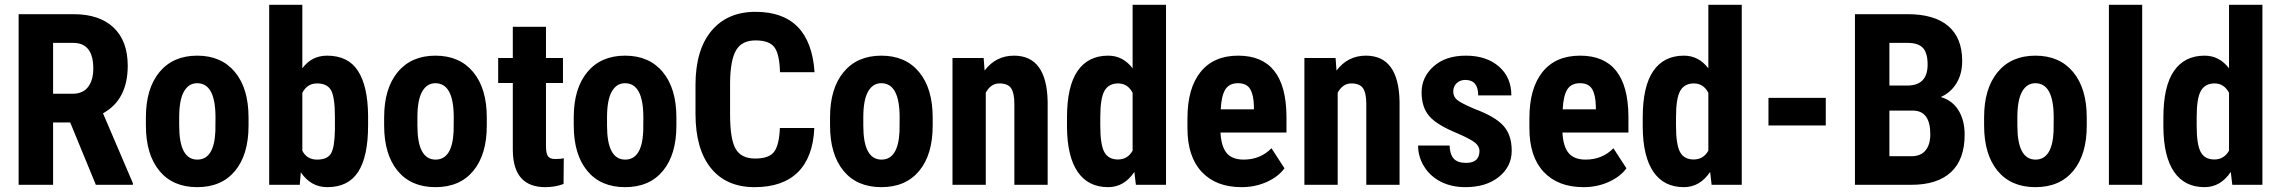

<svg xmlns="http://www.w3.org/2000/svg" viewBox="-20 -770 9498 800"><path d="M201.2 -379.4H282.7Q325.7 -379.4 347.2 -408Q368.7 -436.5 368.7 -484.4Q368.7 -591.3 285.2 -591.3H201.2ZM201.2 -259.8V0H57.6V-710.9H286.6Q394.5 -710.9 453.4 -655Q512.2 -599.1 512.2 -496.1Q512.2 -354.5 409.2 -297.9L533.7 -6.8V0H379.4L272.5 -259.8Z M801.3 -423.3Q766.1 -423.3 746.3 -388.4Q726.6 -353.5 726.6 -281.2V-246.6Q726.6 -105 802.2 -105Q872.1 -105 877.4 -223.1L877.9 -281.2Q877.9 -423.3 801.3 -423.3ZM587.9 -281.2Q587.9 -401.4 644.5 -469.7Q701.2 -538.1 801.8 -538.1Q902.3 -538.1 959 -469.7Q1015.6 -401.4 1015.6 -280.3V-246.6Q1015.6 -126 959.5 -58.1Q903.3 9.8 801.8 9.8Q700.2 9.8 644 -58.3Q587.9 -126.5 587.9 -247.6Z M1375.5 -281.7Q1375.5 -365.2 1359.4 -393.8Q1343.3 -422.4 1301.3 -422.4Q1259.3 -422.4 1239.7 -382.8V-142.1Q1258.3 -105 1301.3 -105Q1344.2 -105 1359.4 -130.9Q1374.5 -156.7 1375.5 -231.4ZM1513.7 -247.1Q1513.7 -118.7 1472.7 -54.4Q1431.6 9.8 1343.8 9.8Q1274.9 9.8 1233.4 -52.2L1229 0H1101.6V-750H1239.7V-485.4Q1278.8 -538.1 1342.8 -538.1Q1430.7 -538.1 1471.7 -474.4Q1512.7 -410.6 1513.7 -287.6Z M1793.9 -423.3Q1758.8 -423.3 1739 -388.4Q1719.2 -353.5 1719.2 -281.2V-246.6Q1719.2 -105 1794.9 -105Q1864.7 -105 1870.1 -223.1L1870.6 -281.2Q1870.6 -423.3 1793.9 -423.3ZM1580.6 -281.2Q1580.6 -401.4 1637.2 -469.7Q1693.8 -538.1 1794.4 -538.1Q1895 -538.1 1951.7 -469.7Q2008.3 -401.4 2008.3 -280.3V-246.6Q2008.3 -126 1952.1 -58.1Q1896 9.8 1794.4 9.8Q1692.9 9.8 1636.7 -58.3Q1580.6 -126.5 1580.6 -247.6Z M2254.9 -658.2V-528.3H2325.7V-424.3H2254.9V-162.1Q2254.9 -130.9 2263.2 -119.1Q2271.5 -107.4 2293.9 -107.4Q2316.4 -107.4 2329.1 -110.8L2328.1 -3.4Q2293 9.8 2252 9.8Q2118.2 9.8 2116.7 -143.6V-424.3H2055.7V-528.3H2116.7V-658.2Z M2584 -423.3Q2548.8 -423.3 2529.1 -388.4Q2509.3 -353.5 2509.3 -281.2V-246.6Q2509.3 -105 2585 -105Q2654.8 -105 2660.2 -223.1L2660.6 -281.2Q2660.6 -423.3 2584 -423.3ZM2370.6 -281.2Q2370.6 -401.4 2427.2 -469.7Q2483.9 -538.1 2584.5 -538.1Q2685.1 -538.1 2741.7 -469.7Q2798.3 -401.4 2798.3 -280.3V-246.6Q2798.3 -126 2742.2 -58.1Q2686 9.8 2584.5 9.8Q2482.9 9.8 2426.8 -58.3Q2370.6 -126.5 2370.6 -247.6Z M2877.9 -295.9V-415.5Q2877.9 -562 2944.3 -641.4Q3010.7 -720.7 3127.9 -720.7Q3356.9 -720.7 3374 -469.2H3230Q3228 -544.4 3206.8 -573Q3185.5 -601.6 3128.4 -601.6Q3071.3 -601.6 3047.4 -561.3Q3023.4 -521 3022 -428.7V-294.4Q3022 -188.5 3045.7 -148.9Q3069.3 -109.4 3126.5 -109.4Q3183.6 -109.4 3205.1 -137Q3226.6 -164.6 3229.5 -236.8H3373Q3367.7 -115.2 3304.7 -52.7Q3241.7 9.8 3124 9.8Q3006.3 9.8 2942.1 -69.6Q2877.9 -148.9 2877.9 -295.9Z M3651.9 -423.3Q3616.7 -423.3 3596.9 -388.4Q3577.1 -353.5 3577.1 -281.2V-246.6Q3577.1 -105 3652.8 -105Q3722.7 -105 3728 -223.1L3728.5 -281.2Q3728.5 -423.3 3651.9 -423.3ZM3438.5 -281.2Q3438.5 -401.4 3495.1 -469.7Q3551.8 -538.1 3652.3 -538.1Q3752.9 -538.1 3809.6 -469.7Q3866.2 -401.4 3866.2 -280.3V-246.6Q3866.2 -126 3810.1 -58.1Q3753.9 9.8 3652.3 9.8Q3550.8 9.8 3494.6 -58.3Q3438.5 -126.5 3438.5 -247.6Z M4205.1 -538.1Q4341.3 -538.1 4345.2 -347.2V0H4206.5V-336.9Q4206.5 -381.8 4193.1 -402.1Q4179.7 -422.4 4144 -422.4Q4108.4 -422.4 4087.4 -383.8V0H3948.7V-528.3H4078.6L4082.5 -476.1Q4129.4 -538.1 4205.1 -538.1Z M4564.5 -245.6Q4564.5 -167.5 4581.3 -136.5Q4598.1 -105.5 4638.2 -105.5Q4678.2 -105.5 4699.2 -142.1V-383.3Q4678.7 -422.4 4639.2 -422.4Q4599.6 -422.4 4582 -391.6Q4564.5 -360.8 4564.5 -282.2ZM4425.8 -280.3Q4425.8 -410.2 4469.7 -474.1Q4513.7 -538.1 4597.7 -538.1Q4658.7 -538.1 4699.2 -485.4V-750H4838.4V0H4712.9L4706.5 -53.7Q4664.1 9.8 4597.2 9.8Q4514.2 9.8 4470.5 -53.7Q4426.8 -117.2 4425.8 -240.2Z M5204.6 -314.5V-327.1Q5203.6 -374.5 5189 -398.9Q5174.3 -423.3 5138.2 -423.3Q5102.1 -423.3 5085.7 -397.5Q5069.3 -371.6 5066.4 -314.5ZM5139.2 -538.1Q5338.4 -538.1 5340.3 -285.6V-217.8H5065.4Q5068.4 -159.2 5091.3 -132.1Q5114.3 -105 5162.1 -105Q5231.4 -105 5277.8 -152.3L5332 -68.8Q5306.6 -33.7 5258.3 -12Q5210 9.8 5153.3 9.8Q5046.9 9.8 4987.3 -53.7Q4927.7 -117.2 4927.7 -235.4V-277.3Q4927.7 -402.3 4982.4 -470.2Q5037.1 -538.1 5139.2 -538.1Z M5671.4 -538.1Q5807.6 -538.1 5811.5 -347.2V0H5672.9V-336.9Q5672.9 -381.8 5659.4 -402.1Q5646 -422.4 5610.4 -422.4Q5574.7 -422.4 5553.7 -383.8V0H5415V-528.3H5544.9L5548.8 -476.1Q5595.7 -538.1 5671.4 -538.1Z M6144.5 -141.6Q6144.5 -159.2 6127.7 -174.1Q6110.8 -189 6052.7 -214.4Q5967.3 -249 5935.3 -286.1Q5903.3 -323.2 5903.3 -385.7Q5903.3 -448.2 5953.1 -493.2Q6002.9 -538.1 6087.9 -538.1Q6172.9 -538.1 6225.1 -493.2Q6277.3 -448.2 6277.3 -372.6H6139.2Q6139.2 -437 6085.4 -437Q6063.5 -437 6049.3 -423.3Q6035.2 -409.7 6035.2 -388.7Q6035.2 -367.7 6050.8 -354.2Q6066.4 -340.8 6124.5 -315.9Q6209 -284.7 6243.9 -246.3Q6278.8 -208 6278.8 -142.1Q6278.8 -76.2 6225.6 -33.2Q6172.4 9.8 6085.9 9.8Q6027.8 9.8 5983.4 -12.9Q5939 -35.6 5913.8 -76.2Q5888.7 -116.7 5888.7 -163.6H6020Q6021 -127.4 6036.9 -109.4Q6052.7 -91.3 6088.9 -91.3Q6144.5 -91.3 6144.5 -141.6Z M6629.4 -314.5V-327.1Q6628.4 -374.5 6613.8 -398.9Q6599.1 -423.3 6563 -423.3Q6526.9 -423.3 6510.5 -397.5Q6494.1 -371.6 6491.2 -314.5ZM6564 -538.1Q6763.2 -538.1 6765.1 -285.6V-217.8H6490.2Q6493.2 -159.2 6516.1 -132.1Q6539.1 -105 6586.9 -105Q6656.2 -105 6702.6 -152.3L6756.8 -68.8Q6731.4 -33.7 6683.1 -12Q6634.8 9.8 6578.1 9.8Q6471.7 9.8 6412.1 -53.7Q6352.5 -117.2 6352.5 -235.4V-277.3Q6352.5 -402.3 6407.2 -470.2Q6461.9 -538.1 6564 -538.1Z M6963.4 -245.6Q6963.4 -167.5 6980.2 -136.5Q6997.1 -105.5 7037.1 -105.5Q7077.1 -105.5 7098.1 -142.1V-383.3Q7077.6 -422.4 7038.1 -422.4Q6998.5 -422.4 6981 -391.6Q6963.4 -360.8 6963.4 -282.2ZM6824.7 -280.3Q6824.7 -410.2 6868.7 -474.1Q6912.6 -538.1 6996.6 -538.1Q7057.6 -538.1 7098.1 -485.4V-750H7237.3V0H7111.8L7105.5 -53.7Q7063 9.8 6996.1 9.8Q6913.1 9.8 6869.4 -53.7Q6825.7 -117.2 6824.7 -240.2Z M7587.4 -247.1H7348.6V-362.3H7587.4Z M7852.5 -413.6H7927.2Q8011.7 -413.6 8011.7 -501Q8011.7 -549.3 7992.2 -570.3Q7972.7 -591.3 7928.7 -591.3H7852.5ZM7852.5 -309.1V-119.1H7944.3Q7982.9 -119.1 8002.9 -143.1Q8022.9 -167 8022.9 -210.9Q8022.9 -306.6 7953.6 -309.1ZM7709 0V-710.9H7928.7Q8040 -710.9 8097.9 -661.4Q8155.8 -611.8 8155.8 -516.1Q8155.8 -461.9 8131.8 -422.9Q8107.9 -383.8 8066.4 -365.7Q8114.3 -352.1 8140.1 -310.8Q8166 -269.5 8166 -209Q8166 -105.5 8109.1 -52.7Q8052.2 0 7944.3 0Z M8460.4 -423.3Q8425.3 -423.3 8405.5 -388.4Q8385.7 -353.5 8385.7 -281.2V-246.6Q8385.7 -105 8461.4 -105Q8531.2 -105 8536.6 -223.1L8537.1 -281.2Q8537.1 -423.3 8460.4 -423.3ZM8247.1 -281.2Q8247.1 -401.4 8303.7 -469.7Q8360.4 -538.1 8460.9 -538.1Q8561.5 -538.1 8618.2 -469.7Q8674.8 -401.4 8674.8 -280.3V-246.6Q8674.8 -126 8618.7 -58.1Q8562.5 9.8 8460.9 9.8Q8359.4 9.8 8303.2 -58.3Q8247.1 -126.5 8247.1 -247.6Z M8905.8 0H8767.1V-750H8905.8Z M9132.8 -245.6Q9132.8 -167.5 9149.7 -136.5Q9166.5 -105.5 9206.5 -105.5Q9246.6 -105.5 9267.6 -142.1V-383.3Q9247.1 -422.4 9207.5 -422.4Q9168 -422.4 9150.4 -391.6Q9132.8 -360.8 9132.8 -282.2ZM8994.1 -280.3Q8994.1 -410.2 9038.1 -474.1Q9082 -538.1 9166 -538.1Q9227.1 -538.1 9267.6 -485.4V-750H9406.7V0H9281.2L9274.9 -53.7Q9232.4 9.8 9165.5 9.8Q9082.5 9.8 9038.8 -53.7Q8995.1 -117.2 8994.1 -240.2Z"/></svg>

Font: RobotoCondensed-Bold
Style: Bold
Weight: 700
Designer: Google
Version: Version 2.001240; 2014